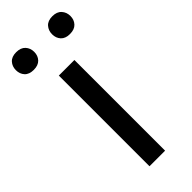

<svg xmlns="http://www.w3.org/2000/svg" viewBox="-271 -756 791 791"><g transform="rotate(-45 124.5 -360.5)"><path d="M0 0ZM166.5 0H75.7V-528.3H166.5ZM-33.7 -668.9Q-33.7 -690.9 -20.3 -705.8Q-6.8 -720.7 19.5 -720.7Q45.9 -720.7 59.6 -705.8Q73.2 -690.9 73.2 -668.9Q73.2 -647 59.6 -632.3Q45.9 -617.7 19.5 -617.7Q-6.8 -617.7 -20.3 -632.3Q-33.7 -647 -33.7 -668.9ZM176.3 -668Q176.3 -689.9 189.7 -705.1Q203.1 -720.2 229.5 -720.2Q255.9 -720.2 269.5 -705.1Q283.2 -689.9 283.2 -668Q283.2 -646 269.5 -631.3Q255.9 -616.7 229.5 -616.7Q203.1 -616.7 189.7 -631.3Q176.3 -646 176.3 -668Z"/></g></svg>

Font: Roboto
Style: Regular
Weight: 400
Designer: Google
Version: Version 2.134; 2016; ttfautohint (v1.6)